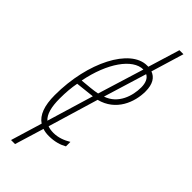

<svg xmlns="http://www.w3.org/2000/svg" viewBox="-276 -711 878 878"><g transform="rotate(45 163.0 -272.5)"><path d="M77 -7 31 145H57L100 4C112 8 125 10 140 10C179 10 208 0 229 -12V-41C204 -26 176 -15 145 -15C131 -15 118 -17 108 -21L181 -265C276 -289 309 -378 309 -447C309 -495 291 -521 263 -531L311 -690H285L238 -536H230C122 -536 27 -355 27 -142C27 -73 44 -29 77 -7ZM79 -277 67 -276C94 -414 162 -511 231 -511L162 -287C137 -282 103 -279 79 -277ZM191 -296 255 -505C273 -496 282 -475 282 -446C282 -392 260 -319 191 -296ZM86 -35C64 -55 54 -92 54 -147C54 -186 57 -220 63 -251L154 -261Z"/></g></svg>

Font: Noto Sans ExtraCondensed Thin
Style: Italic
Weight: 100
Width: 2
Italic angle: -12°
Designer: Monotype Design Team
Foundry: Monotype Imaging Inc.
Version: Version 2.013